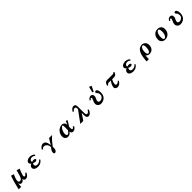

<svg xmlns="http://www.w3.org/2000/svg" viewBox="1226 -4659 8548 8548"><g transform="rotate(-45 5500.0 -385.0)"><path d="M454.1 -508.8Q432.6 -468.3 413.6 -423.6Q394.5 -378.9 379.6 -335.4Q364.7 -292 356.4 -254.6Q348.1 -217.3 348.1 -191.9Q348.1 -148.4 369.6 -122.8Q391.1 -97.2 433.1 -97.2Q458.5 -97.2 484.1 -110.8Q509.8 -124.5 526.9 -148.9Q543.9 -173.8 557.9 -202.4Q571.8 -231 583 -266.1Q599.1 -315.9 613.8 -366.7Q628.4 -417.5 641.1 -464.4Q653.8 -511.2 663.1 -548.8L810.1 -499Q793.5 -462.9 776.9 -422.4Q760.3 -381.8 744.9 -340.6Q729.5 -299.3 717 -261.5Q704.6 -223.6 696.8 -192.9Q690.4 -168 692.9 -146.2Q695.3 -124.5 705.3 -111.3Q715.3 -98.1 731 -98.1Q758.8 -98.1 792.2 -125.2Q825.7 -152.3 854 -201.2L897 -162.1Q856.4 -72.8 801.5 -26.4Q746.6 20 676.8 20Q650.9 20 626.5 6.8Q602.1 -6.3 586.2 -34.7Q570.3 -63 570.8 -107.9Q559.1 -71.3 541 -46.4Q522.9 -21.5 501.7 -7.1Q480.5 7.3 459.2 13.7Q438 20 419.9 20Q390.1 20 365.5 7.3Q340.8 -5.4 325.7 -32.5Q310.5 -59.6 309.1 -102.1Q303.2 -62 297.6 -20Q292 22 288.3 58.6Q284.7 95.2 284.2 119.1H127Q154.3 7.8 181.4 -103.3Q208.5 -214.4 240.5 -325.7Q272.5 -437 314 -549.8Z M1502 -560.1Q1533.7 -560.1 1566.7 -553.2Q1599.6 -546.4 1630.9 -533.7Q1662.1 -521 1688.2 -502.9Q1714.4 -484.9 1731.9 -461.9L1705.1 -412.1Q1694.3 -424.8 1676.8 -436.5Q1659.2 -448.2 1638.7 -457.3Q1618.2 -466.3 1596.7 -471.7Q1575.2 -477.1 1556.2 -477.1Q1513.2 -477.1 1482.9 -463.6Q1452.6 -450.2 1428.2 -422.9Q1413.1 -406.7 1408.7 -386.5Q1404.3 -366.2 1408 -348.6Q1411.6 -331.1 1419.9 -321.8Q1447.3 -331.5 1469.5 -336.7Q1491.7 -341.8 1515.1 -341.8Q1532.7 -341.8 1551.3 -337.9Q1569.8 -334 1585.7 -326.2Q1601.6 -318.4 1611.3 -306.4Q1621.1 -294.4 1621.1 -277.8Q1621.1 -265.1 1611.6 -254.6Q1602.1 -244.1 1586.2 -236.3Q1570.3 -228.5 1551.3 -224.4Q1532.2 -220.2 1513.2 -220.2Q1487.8 -220.2 1462.2 -230.2Q1436.5 -240.2 1414.1 -255.9Q1390.6 -242.2 1381.8 -218.8Q1373 -195.3 1373 -168Q1373 -140.1 1386.2 -117.9Q1399.4 -95.7 1427 -82.8Q1454.6 -69.8 1498 -69.8Q1561 -69.8 1617.2 -98.9Q1673.3 -127.9 1712.9 -178.2L1746.1 -133.8Q1689.9 -56.6 1618.4 -18.3Q1546.9 20 1452.1 20Q1400.9 20 1357.2 9Q1313.5 -2 1281.5 -22.7Q1249.5 -43.5 1231.7 -73.2Q1213.9 -103 1213.9 -141.1Q1213.9 -198.7 1248 -237.5Q1282.2 -276.4 1338.9 -292Q1311 -307.1 1295.7 -325.4Q1280.3 -343.8 1274.2 -363.5Q1268.1 -383.3 1268.1 -402.8Q1268.1 -438.5 1287.1 -467.5Q1306.2 -496.6 1339.1 -517.3Q1372.1 -538.1 1414.1 -549.1Q1456.1 -560.1 1502 -560.1Z M2327.1 -560.1Q2367.7 -560.1 2400.9 -544.7Q2434.1 -529.3 2460 -494.4Q2485.8 -459.5 2503.7 -401.4Q2521.5 -343.3 2530.8 -257.8Q2549.3 -292.5 2571.5 -331.3Q2593.8 -370.1 2616.9 -408.4Q2640.1 -446.8 2661.4 -481Q2682.6 -515.1 2699.2 -540H2891.1Q2791 -454.6 2704.1 -354.2Q2617.2 -253.9 2542 -151.9Q2543.9 -130.4 2543.2 -99.1Q2542.5 -67.9 2538.1 -33.9Q2533.7 0 2523.9 28.8Q2515.6 54.7 2499 75.2Q2482.4 95.7 2460.9 107.4Q2439.5 119.1 2416 119.1Q2389.2 119.1 2374.5 95.2Q2359.9 71.3 2359.9 36.1Q2359.9 -2 2375 -41.3Q2390.1 -80.6 2416.7 -119.1Q2443.4 -157.7 2477.1 -192.9Q2471.7 -255.4 2455.8 -299.1Q2439.9 -342.8 2416.7 -370.8Q2393.6 -398.9 2367.4 -414.3Q2341.3 -429.7 2315.2 -435.8Q2289.1 -441.9 2267.1 -441.9Q2234.4 -441.9 2203.6 -424.1Q2172.9 -406.2 2152.8 -370.1L2107.9 -400.9Q2133.3 -452.1 2169.2 -487.5Q2205.1 -522.9 2246.1 -541.5Q2287.1 -560.1 2327.1 -560.1Z M3520 -560.1Q3547.9 -560.1 3576.4 -551.3Q3605 -542.5 3629.2 -522.5Q3653.3 -502.4 3668 -469Q3682.6 -435.5 3683.1 -386.2Q3696.8 -406.7 3711.7 -434.3Q3726.6 -461.9 3739 -490Q3751.5 -518.1 3757.8 -540H3849.1Q3828.6 -495.6 3802 -447.5Q3775.4 -399.4 3745.8 -352.8Q3716.3 -306.2 3686 -266.1V-159.2Q3686 -129.9 3691.7 -113.3Q3697.3 -96.7 3706.8 -89.8Q3716.3 -83 3728 -83Q3742.7 -83 3758.8 -95Q3774.9 -106.9 3790.8 -126Q3806.6 -145 3818.8 -167L3857.9 -111.8Q3818.4 -45.9 3767.3 -12.9Q3716.3 20 3660.2 20Q3634.8 20 3611.1 10Q3587.4 0 3570.1 -25.4Q3552.7 -50.8 3545.9 -98.1Q3520 -62.5 3489.7 -35.9Q3459.5 -9.3 3420.7 5.4Q3381.8 20 3330.1 20Q3282.2 20 3242.9 -3.4Q3203.6 -26.9 3180.4 -70.6Q3157.2 -114.3 3157.2 -175.8Q3157.2 -253.9 3188 -326.7Q3218.8 -399.4 3276.9 -457Q3314.5 -494.1 3356 -516.6Q3397.5 -539.1 3439.2 -549.6Q3481 -560.1 3520 -560.1ZM3505.9 -506.8Q3487.8 -506.8 3464.4 -489.7Q3440.9 -472.7 3416 -439Q3391.1 -405.3 3369.6 -360.8Q3348.1 -316.4 3335 -267.8Q3321.8 -219.2 3321.8 -171.9Q3321.8 -139.6 3329.3 -114.5Q3336.9 -89.4 3353.3 -75.2Q3369.6 -61 3396 -61Q3415.5 -61 3440.9 -78.4Q3466.3 -95.7 3492.4 -126Q3518.6 -156.2 3540 -194.8V-419.9Q3540 -457 3536.4 -475.6Q3532.7 -494.1 3525.1 -500.5Q3517.6 -506.8 3505.9 -506.8Z M4470.2 -779.8Q4493.2 -779.8 4515.1 -772.7Q4537.1 -765.6 4554.9 -749Q4572.8 -732.4 4583.5 -704.1Q4594.2 -675.8 4594.2 -632.8V-321.8Q4594.2 -248.5 4595.9 -206.1Q4597.7 -163.6 4604 -144Q4609.9 -127 4625.7 -112.5Q4641.6 -98.1 4668 -98.1Q4700.2 -98.1 4736.3 -128.4Q4772.5 -158.7 4803.2 -222.2L4846.2 -183.1Q4818.8 -111.3 4784.7 -66.4Q4750.5 -21.5 4712.4 -0.7Q4674.3 20 4634.8 20Q4616.2 20 4595.7 13.4Q4575.2 6.8 4557.6 -10Q4540 -26.9 4529.1 -57.9Q4518.1 -88.9 4518.1 -137.2V-308.1L4317.9 0H4126L4518.1 -536.1V-569.8Q4518.1 -611.8 4509.5 -635.5Q4501 -659.2 4482.9 -668.7Q4464.8 -678.2 4435.1 -678.2Q4416 -678.2 4396.5 -670.4Q4377 -662.6 4356.4 -643.3Q4335.9 -624 4314 -589.8L4267.1 -622.1Q4293 -672.9 4327.9 -708Q4362.8 -743.2 4399.9 -761.5Q4437 -779.8 4470.2 -779.8Z M5683.6 -847.7 5561 -592.3 5498.5 -615.2 5568.8 -889.2ZM5335 -564Q5355.5 -564 5378.4 -556.4Q5401.4 -548.8 5420.4 -530.8Q5439.5 -512.7 5448.2 -480.7Q5457 -448.7 5454.6 -412.1Q5451.7 -374 5435.1 -341.8Q5401.9 -277.8 5386.7 -227.1Q5378.9 -203.6 5378.9 -188Q5378.9 -162.1 5388.9 -141.6Q5398.9 -121.1 5422.4 -109.4Q5444.8 -97.2 5484.9 -97.2Q5502.9 -97.2 5526.1 -103.3Q5549.3 -109.4 5573.2 -121.6Q5597.2 -133.8 5623.5 -156.7Q5649.9 -179.7 5666.5 -213.9Q5683.1 -247.1 5683.1 -288.1Q5683.1 -343.3 5670.2 -378.7Q5657.2 -414.1 5629.9 -439Q5611.3 -456.1 5600.6 -471.9Q5589.8 -487.8 5589.8 -505.9Q5589.8 -523.9 5599.6 -536.9Q5609.4 -549.8 5624.5 -557.1Q5640.6 -564 5657.2 -564Q5673.8 -564 5692.6 -553Q5711.4 -542 5728 -518.1Q5744.6 -494.1 5755.4 -454.8Q5766.1 -415.5 5766.1 -353Q5766.1 -267.6 5744.6 -199.7Q5723.1 -131.8 5675.8 -83Q5577.1 20 5420.9 20Q5378.9 20 5343.3 5.1Q5307.6 -9.8 5281.2 -35.2Q5226.6 -88.4 5224.1 -162.1Q5223.6 -193.4 5229.7 -221.2Q5235.8 -249 5247.1 -277.3Q5252.4 -291.5 5259 -306.6Q5265.6 -321.8 5272.9 -337.9Q5309.1 -418.9 5309.1 -450.2Q5309.1 -481.9 5278.8 -481.9Q5259.8 -481.9 5230 -448.2Q5216.3 -433.1 5208 -414.1L5161.1 -446.8Q5187.5 -489.7 5214.4 -515.4Q5241.2 -541 5271 -552.7Q5301.8 -564 5335 -564Z M6835.9 -567.9Q6824.2 -530.3 6809.6 -500.2Q6794.9 -470.2 6774.7 -449.2Q6754.4 -428.2 6725.8 -417Q6697.3 -405.8 6657.2 -405.8H6535.2Q6513.2 -362.3 6496.6 -320.1Q6480 -277.8 6470.5 -240.2Q6460.9 -202.6 6460.9 -171.9Q6460.9 -139.2 6478 -119.1Q6495.1 -99.1 6532.2 -99.1Q6553.2 -99.1 6576.7 -109.6Q6600.1 -120.1 6622.6 -138.9Q6645 -157.7 6663.1 -182.1L6703.1 -144Q6670.9 -95.2 6640.9 -63.2Q6610.8 -31.2 6581.5 -12.9Q6552.2 5.4 6522.9 12.7Q6493.7 20 6462.9 20Q6429.2 20 6402.8 9.5Q6376.5 -1 6358.2 -18.8Q6339.8 -36.6 6330.3 -58.6Q6320.8 -80.6 6320.8 -104Q6320.8 -141.6 6335.7 -190.2Q6350.6 -238.8 6379.9 -293.9Q6409.2 -349.1 6452.1 -405.8H6313Q6281.7 -405.8 6260.7 -389.2Q6239.7 -372.6 6221.2 -337.9L6169.9 -356Q6188 -412.6 6211.2 -453.9Q6234.4 -495.1 6268.1 -517.6Q6301.8 -540 6351.1 -540H6688Q6719.2 -540 6737.5 -545.2Q6755.9 -550.3 6767.3 -560.5Q6778.8 -570.8 6788.1 -585.9Z M7502 -560.1Q7533.7 -560.1 7566.7 -553.2Q7599.6 -546.4 7630.9 -533.7Q7662.1 -521 7688.2 -502.9Q7714.4 -484.9 7731.9 -461.9L7705.1 -412.1Q7694.3 -424.8 7676.8 -436.5Q7659.2 -448.2 7638.7 -457.3Q7618.2 -466.3 7596.7 -471.7Q7575.2 -477.1 7556.2 -477.1Q7513.2 -477.1 7482.9 -463.6Q7452.6 -450.2 7428.2 -422.9Q7413.1 -406.7 7408.7 -386.5Q7404.3 -366.2 7408 -348.6Q7411.6 -331.1 7419.9 -321.8Q7447.3 -331.5 7469.5 -336.7Q7491.7 -341.8 7515.1 -341.8Q7532.7 -341.8 7551.3 -337.9Q7569.8 -334 7585.7 -326.2Q7601.6 -318.4 7611.3 -306.4Q7621.1 -294.4 7621.1 -277.8Q7621.1 -265.1 7611.6 -254.6Q7602.1 -244.1 7586.2 -236.3Q7570.3 -228.5 7551.3 -224.4Q7532.2 -220.2 7513.2 -220.2Q7487.8 -220.2 7462.2 -230.2Q7436.5 -240.2 7414.1 -255.9Q7390.6 -242.2 7381.8 -218.8Q7373 -195.3 7373 -168Q7373 -140.1 7386.2 -117.9Q7399.4 -95.7 7427 -82.8Q7454.6 -69.8 7498 -69.8Q7561 -69.8 7617.2 -98.9Q7673.3 -127.9 7712.9 -178.2L7746.1 -133.8Q7689.9 -56.6 7618.4 -18.3Q7546.9 20 7452.1 20Q7400.9 20 7357.2 9Q7313.5 -2 7281.5 -22.7Q7249.5 -43.5 7231.7 -73.2Q7213.9 -103 7213.9 -141.1Q7213.9 -198.7 7248 -237.5Q7282.2 -276.4 7338.9 -292Q7311 -307.1 7295.7 -325.4Q7280.3 -343.8 7274.2 -363.5Q7268.1 -383.3 7268.1 -402.8Q7268.1 -438.5 7287.1 -467.5Q7306.2 -496.6 7339.1 -517.3Q7372.1 -538.1 7414.1 -549.1Q7456.1 -560.1 7502 -560.1Z M8561 -560.1Q8604 -560.1 8644 -543Q8684.1 -525.9 8715.6 -494.1Q8747.1 -462.4 8765.6 -418.5Q8784.2 -374.5 8784.2 -320.8Q8784.2 -254.9 8765.9 -199.5Q8747.6 -144 8711.7 -103.5Q8675.8 -63 8622.8 -40.5Q8569.8 -18.1 8501 -18.1Q8470.7 -18.1 8438.2 -30Q8405.8 -42 8378.7 -63.5Q8351.6 -85 8336.9 -113.8Q8332 -64.5 8329.3 -18.3Q8326.7 27.8 8325.4 64Q8324.2 100.1 8324.2 119.1H8180.2Q8182.6 88.4 8186.3 48.1Q8189.9 7.8 8195.3 -37.4Q8200.7 -82.5 8208.3 -129.6Q8215.8 -176.8 8226.1 -221.7Q8236.3 -266.6 8250 -305.2Q8283.7 -397.9 8331.1 -453.9Q8378.4 -509.8 8436.8 -534.9Q8495.1 -560.1 8561 -560.1ZM8553.2 -506.8Q8531.2 -506.8 8507.3 -491.5Q8483.4 -476.1 8462.6 -442.9Q8441.9 -409.7 8429 -356.9Q8416 -304.2 8416 -229Q8416 -156.2 8438 -115.7Q8460 -75.2 8495.1 -75.2Q8516.1 -75.2 8537.8 -91.3Q8559.6 -107.4 8578.1 -140.9Q8596.7 -174.3 8607.9 -226.8Q8619.1 -279.3 8619.1 -352.1Q8619.1 -426.3 8602.8 -466.6Q8586.4 -506.8 8553.2 -506.8Z M9543 -560.1Q9592.8 -560.1 9636 -545.2Q9679.2 -530.3 9711.7 -500.7Q9744.1 -471.2 9762.5 -427.5Q9780.8 -383.8 9780.8 -326.2Q9780.8 -243.7 9755.9 -179.2Q9731 -114.7 9686.5 -70.3Q9642.1 -25.9 9583.3 -2.9Q9524.4 20 9457 20Q9400.9 20 9357.7 1Q9314.5 -18.1 9285.2 -50Q9255.9 -82 9241 -122.3Q9226.1 -162.6 9226.1 -205.1Q9226.1 -288.1 9249 -353.8Q9272 -419.4 9314.2 -465.3Q9356.4 -511.2 9414.6 -535.6Q9472.7 -560.1 9543 -560.1ZM9533.2 -506.8Q9511.7 -506.8 9491 -491.2Q9470.2 -475.6 9451.9 -447.5Q9433.6 -419.4 9419.4 -381.6Q9405.3 -343.8 9397.2 -299.1Q9389.2 -254.4 9389.2 -206.1Q9389.2 -153.8 9396 -115.2Q9402.8 -76.7 9419.2 -55.9Q9435.5 -35.2 9463.9 -35.2Q9489.7 -35.2 9515.9 -54.9Q9542 -74.7 9564 -112.3Q9585.9 -149.9 9599.4 -203.9Q9612.8 -257.8 9612.8 -326.2Q9612.8 -379.9 9606.9 -415Q9601.1 -450.2 9590.6 -470.2Q9580.1 -490.2 9565.4 -498.5Q9550.8 -506.8 9533.2 -506.8Z M10335 -564Q10355.5 -564 10378.4 -556.4Q10401.4 -548.8 10420.4 -530.8Q10439.5 -512.7 10448.2 -481Q10457 -448.7 10454.3 -411.9Q10451.7 -375 10435.1 -341.8Q10419.4 -311.5 10406.7 -281.5Q10394 -251.5 10386.5 -227.1Q10378.9 -202.6 10378.9 -188Q10378.9 -162.1 10388.9 -141.6Q10398.9 -121.1 10422.1 -109.1Q10445.3 -97.2 10484.9 -97.2Q10502.9 -97.2 10526.1 -103.3Q10549.3 -109.4 10573.2 -121.6Q10597.2 -133.8 10618.2 -151.9Q10649.9 -179.7 10666.5 -213.6Q10683.1 -247.6 10683.1 -288.1Q10683.1 -343.3 10670.2 -378.7Q10657.2 -414.1 10629.9 -439Q10611.3 -456.1 10600.6 -471.9Q10589.8 -487.8 10589.8 -505.9Q10589.8 -523.9 10599.4 -536.9Q10608.9 -549.8 10624.3 -556.9Q10639.6 -564 10657.2 -564Q10673.8 -564 10692.6 -553Q10711.4 -542 10728 -518.1Q10744.6 -494.1 10755.4 -454.8Q10766.1 -415.5 10766.1 -353Q10766.1 -267.6 10744.6 -199.7Q10723.1 -131.8 10675.8 -83Q10626.5 -31.2 10562.3 -5.6Q10498 20 10420.9 20Q10378.9 20 10343.3 5.4Q10307.6 -9.3 10281.2 -34.9Q10254.9 -60.5 10240 -93.3Q10225.1 -126 10224.1 -162.1Q10223.6 -193.4 10229.7 -221.2Q10235.8 -249 10247.1 -277.3Q10258.3 -305.7 10272.9 -337.9Q10309.1 -418.5 10309.1 -450.2Q10309.1 -467.3 10301.5 -474.6Q10293.9 -481.9 10278.8 -481.9Q10271 -481.9 10257.3 -472.7Q10243.7 -463.4 10230 -448Q10216.3 -432.6 10208 -414.1L10161.1 -446.8Q10187.5 -489.7 10214.4 -515.4Q10241.2 -541 10271 -552.5Q10300.8 -564 10335 -564Z"/></g></svg>

Font: BIZ UDPMincho
Style: Bold
Weight: 700
Designer: TypeBank Co., Ltd.
Foundry: Morisawa Inc.
Version: Version 1.06